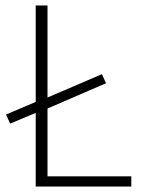

<svg xmlns="http://www.w3.org/2000/svg" viewBox="-20 -679 513 699"><path d="M110 0H458V-37H153V-284L366 -376L351 -409L153 -324V-659H110V-308L2 -262L17 -229L110 -268Z"/></svg>

Font: Source Sans Pro Light
Style: Regular
Weight: 300
Designer: Paul D. Hunt
Foundry: Adobe Systems Incorporated
Version: Version 3.006;hotconv 1.0.111;makeotfexe 2.5.65597